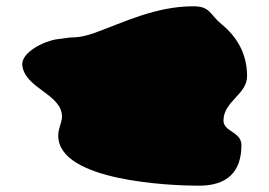

<svg xmlns="http://www.w3.org/2000/svg" viewBox="-20 -740 855 610"><path d="M159 -615C124 -610 45 -575 51 -531C61 -458 177 -441 177 -369C177 -351 165 -333 165 -309C165 -164 524 -150 612 -150C702 -150 747 -194 747 -279C747 -322 690 -321 690 -357C690 -418 765 -440 765 -498C765 -569 733 -623 684 -663C646 -694 649 -720 594 -720C475 -720 373 -669 282 -636C254 -626 232 -621 204 -621Z"/></svg>

Font: CISF Camouflage Kit
Style: Regular
Weight: 400
Designer: Robert Jablonski, Jasper
Foundry: Cannot Into Space Fonts
Version: Version 1.27